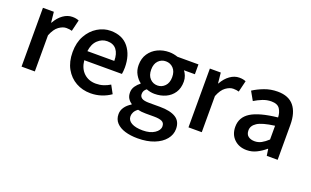

<svg xmlns="http://www.w3.org/2000/svg" viewBox="-82 -922 2510 1551"><g transform="rotate(20 1173.0 -147.0)"><path d="M76.2 0V-505.4H169.9L179.2 -415.5H181.6Q209 -464.4 246.8 -491.2Q284.7 -518.1 325.7 -518.1Q344.2 -518.1 357.4 -515.4Q370.6 -512.7 382.3 -507.8L358.9 -410.6Q347.2 -413.6 336.9 -415.3Q326.7 -417 310.5 -417Q280.3 -417 246.8 -393.1Q213.4 -369.1 190.4 -310.5V0Z M671.4 12.2Q602.1 12.2 545.9 -19.3Q489.7 -50.8 456.5 -109.9Q423.3 -168.9 423.3 -252.4Q423.3 -334.5 456.8 -394Q490.2 -453.6 543.5 -485.8Q596.7 -518.1 655.8 -518.1Q756.8 -518.1 810.1 -451.4Q863.3 -384.8 863.3 -277.8Q863.3 -261.7 861.8 -246.6Q860.4 -231.4 858.4 -221.7H534.7Q541.5 -152.8 582.5 -114.3Q623.5 -75.7 686 -75.7Q719.7 -75.7 749.3 -85Q778.8 -94.2 806.6 -111.3L844.2 -42Q808.1 -16.6 764.2 -2.2Q720.2 12.2 671.4 12.2ZM533.2 -299.3H764.6Q764.6 -360.8 737.8 -395.3Q710.9 -429.7 658.2 -429.7Q612.3 -429.7 576.7 -396Q541 -362.3 533.2 -299.3Z M1153.8 224.1Q1092.8 224.1 1045.4 209.7Q998 195.3 970.7 166Q943.4 136.7 943.4 92.3Q943.4 60.1 962.4 32.5Q981.4 4.9 1016.1 -16.1V-20.5Q996.6 -32.7 983.6 -53.2Q970.7 -73.7 970.7 -104.5Q970.7 -134.3 988 -158.9Q1005.4 -183.6 1026.4 -198.7V-203.1Q1000.5 -221.7 980.5 -256.3Q960.4 -291 960.4 -335.9Q960.4 -393.6 988 -434.3Q1015.6 -475.1 1060.5 -496.6Q1105.5 -518.1 1158.7 -518.1Q1179.2 -518.1 1198.2 -514.4Q1217.3 -510.7 1232.4 -505.4H1413.1V-420.9H1319.3Q1331.5 -405.8 1340.6 -382.6Q1349.6 -359.4 1349.6 -333Q1349.6 -276.9 1324 -238.3Q1298.3 -199.7 1255.1 -179.9Q1211.9 -160.2 1158.7 -160.2Q1142.1 -160.2 1124.3 -163.6Q1106.4 -167 1089.4 -173.8Q1077.1 -164.1 1070.3 -152.8Q1063.5 -141.6 1063.5 -124Q1063.5 -102.1 1081.5 -89.6Q1099.6 -77.1 1146.5 -77.1H1237.8Q1327.6 -77.1 1374.5 -47.6Q1421.4 -18.1 1421.4 46.9Q1421.4 96.2 1388.4 136.5Q1355.5 176.8 1295.4 200.4Q1235.4 224.1 1153.8 224.1ZM1158.7 -231.9Q1195.8 -231.9 1222.4 -259.3Q1249 -286.6 1249 -335.9Q1249 -384.8 1222.9 -411.9Q1196.8 -439 1158.7 -439Q1120.1 -439 1094.2 -411.9Q1068.4 -384.8 1068.4 -335.9Q1068.4 -286.6 1094.5 -259.3Q1120.6 -231.9 1158.7 -231.9ZM1170.9 149.9Q1233.4 149.9 1272.2 124.3Q1311 98.6 1311 64.9Q1311 34.7 1287.8 23.9Q1264.6 13.2 1220.7 13.2H1148.4Q1108.9 13.2 1080.1 5.9Q1058.6 21.5 1049.3 39.3Q1040 57.1 1040 75.2Q1040 110.8 1074.7 130.4Q1109.4 149.9 1170.9 149.9Z M1511.2 0V-505.4H1605L1614.3 -415.5H1616.7Q1644 -464.4 1681.9 -491.2Q1719.7 -518.1 1760.7 -518.1Q1779.3 -518.1 1792.5 -515.4Q1805.7 -512.7 1817.4 -507.8L1793.9 -410.6Q1782.2 -413.6 1772 -415.3Q1761.7 -417 1745.6 -417Q1715.3 -417 1681.9 -393.1Q1648.4 -369.1 1625.5 -310.5V0Z M2014.2 12.2Q1948.2 12.2 1906.5 -28.1Q1864.7 -68.4 1864.7 -134.8Q1864.7 -216.3 1936 -261Q2007.3 -305.7 2164.1 -322.8Q2163.1 -364.3 2143.1 -395.3Q2123 -426.3 2070.3 -426.3Q2031.7 -426.3 1995.6 -411.9Q1959.5 -397.5 1926.8 -377.4L1884.8 -451.7Q1925.3 -478 1978 -498Q2030.8 -518.1 2091.3 -518.1Q2185.5 -518.1 2231.7 -461.4Q2277.8 -404.8 2277.8 -300.3V0H2184.1L2175.8 -56.6H2172.4Q2138.2 -27.3 2098.6 -7.6Q2059.1 12.2 2014.2 12.2ZM2050.3 -77.1Q2081.5 -77.1 2108.2 -91.6Q2134.8 -106 2164.1 -133.3V-251.5Q2057.1 -237.3 2015.9 -210.4Q1974.6 -183.6 1974.6 -144Q1974.6 -108.9 1995.8 -93Q2017.1 -77.1 2050.3 -77.1Z"/></g></svg>

Font: Akatab
Style: Bold
Weight: 700
Designer: SIL Global
Foundry: SIL Global
Version: Version 4.100